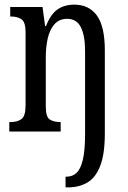

<svg xmlns="http://www.w3.org/2000/svg" viewBox="-20 -566 549 826"><path d="M262 240V194H267Q292 194 309.5 177.5Q327 161 336.5 121Q346 81 346 10V-347Q346 -412 328 -448.5Q310 -485 269 -485Q235 -485 214.5 -462Q194 -439 185.5 -401.5Q177 -364 177 -321V-108Q177 -63 194 -52Q211 -41 239 -41H241V0H20V-41H27Q54 -41 72 -53.5Q90 -66 90 -113V-427Q90 -471 72.5 -483Q55 -495 27 -495H24V-536H163L174 -454H178Q198 -505 227.5 -525.5Q257 -546 300 -546Q363 -546 397 -499Q431 -452 431 -349V8Q431 97 411 148Q391 199 355.5 219.5Q320 240 274 240Z"/></svg>

Font: Noto Serif Khmer ExtraCondensed
Style: Regular
Weight: 400
Width: 2
Designer: Danh Hong and the Monotype Design Team
Foundry: Monotype Imaging Inc.
Version: Version 2.004; ttfautohint (v1.8.4.7-5d5b)